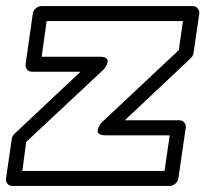

<svg xmlns="http://www.w3.org/2000/svg" viewBox="-20 -592 682 637"><path d="M0 0 19 -130.9Q20.5 -140.6 27.8 -147.9L247.1 -354H85.9Q75.2 -354 69.3 -361.8Q63.5 -369.6 64.9 -378.9L88.9 -546.9Q90.3 -557.6 99.1 -564.7Q107.9 -571.8 117.2 -571.8H619.1Q629.9 -571.8 636.2 -563.7Q642.6 -555.7 641.1 -546.9L622.1 -416Q620.6 -406.7 612.8 -398.9L394 -192.9H575.2Q585.9 -192.9 591.8 -185.1Q597.7 -177.2 596.2 -168L571.8 0Q570.3 10.7 561.3 17.8Q552.2 24.9 543 24.9H21Q10.3 24.9 4.4 17.1Q-1.5 9.3 0 0ZM54.2 -24.9H525.9L543 -143.1H330.1Q315.9 -143.1 309.6 -147.5Q303.2 -151.9 304 -158Q304.7 -164.1 307.4 -170.2Q310.1 -176.3 313.5 -180.7L316.9 -185.1L573.2 -425.8L586.9 -522H134.8L118.2 -403.8H311Q325.2 -403.8 331.5 -399.4Q337.9 -395 337.2 -388.9Q336.4 -382.8 333.7 -376.7Q331.1 -370.6 327.6 -366.2L324.2 -361.8L66.9 -121.1Z"/></svg>

Font: Trueno Black Outline
Style: Italic
Weight: 900
Width: 6
Designer: Julieta Ulanovsky
Foundry: Julieta Ulanovsky
Version: Version 3.001b | FøM Fix